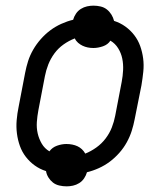

<svg xmlns="http://www.w3.org/2000/svg" viewBox="-20 -605 590 680"><path d="M216 55Q203 55 190 52Q177 49 167.5 41.5Q158 34 151.5 23.5Q145 13 143 1Q121 -6 103 -19Q85 -32 71.5 -49.5Q58 -67 50.5 -88Q43 -109 40 -132Q37 -155 39 -179Q41 -203 46 -227L69 -347Q73 -368 79.5 -388.5Q86 -409 97.5 -429Q109 -449 124.5 -466.5Q140 -484 158 -497.5Q176 -511 197 -520.5Q218 -530 239 -535Q242 -546 249 -556.5Q256 -567 266.5 -573.5Q277 -580 288.5 -582.5Q300 -585 311 -585Q324 -585 336.5 -582Q349 -579 358.5 -571.5Q368 -564 374.5 -553.5Q381 -543 384 -531Q406 -524 424 -511Q442 -498 455.5 -480.5Q469 -463 476.5 -442Q484 -421 487 -398Q490 -375 487.5 -351Q485 -327 481 -303L457 -183Q453 -162 446.5 -141.5Q440 -121 429 -101Q418 -81 402.5 -63.5Q387 -46 369 -32.5Q351 -19 330 -9.5Q309 0 288 5Q285 16 278 26.5Q271 37 260.5 43.5Q250 50 238.5 52.5Q227 55 216 55ZM282 -61Q302 -69 321 -82.5Q340 -96 354 -114.5Q368 -133 376 -153.5Q384 -174 388 -195L411 -315Q415 -336 416 -357Q417 -378 413 -397.5Q409 -417 398.5 -434Q388 -451 371 -461Q362 -447 344.5 -441Q327 -435 311 -435Q300 -435 290.5 -437Q281 -439 272.5 -443Q264 -447 256.5 -453.5Q249 -460 245 -469Q224 -461 205 -447.5Q186 -434 172.5 -415.5Q159 -397 151 -376.5Q143 -356 139 -335L116 -215Q112 -194 110.5 -173Q109 -152 113.5 -132.5Q118 -113 128 -96Q138 -79 155 -69Q165 -83 182 -89Q199 -95 215 -95Q226 -95 236 -93Q246 -91 254.5 -87Q263 -83 270 -76.5Q277 -70 282 -61Z"/></svg>

Font: Lode
Style: Italic
Weight: 400
Italic angle: -11°
Monospace: yes
Designer: Belleve Invis
Foundry: Belleve Invis
Version: Version 29.2.0; ttfautohint (v1.8.3)